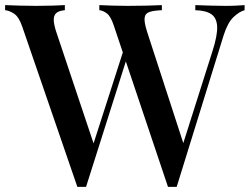

<svg xmlns="http://www.w3.org/2000/svg" viewBox="-29 -728 978 752"><path d="M929 -708V-688Q909 -683 886 -661.5Q863 -640 847 -590L663 4Q659 4 654.5 4Q650 4 646 4Q641 4 637 4Q633 4 629 4L417 -627Q405 -664 389.5 -675.5Q374 -687 360 -688V-708Q381 -707 412 -706Q443 -705 472 -705Q513 -705 548.5 -706Q584 -707 605 -708V-688Q575 -687 557.5 -681.5Q540 -676 537.5 -659Q535 -642 547 -604L694 -152L677 -130L803 -527Q823 -589 821.5 -623.5Q820 -658 798.5 -672.5Q777 -687 736 -688V-708Q766 -707 796 -706Q826 -705 854 -705Q879 -705 896.5 -706Q914 -707 929 -708ZM225 -708V-688Q201 -686 191 -676.5Q181 -667 181.5 -649.5Q182 -632 191 -604L346 -141L320 -112L456 -535L471 -510L308 4Q304 4 300 4Q296 4 291 4Q287 4 282.5 4Q278 4 274 4L58 -624Q45 -662 26 -674.5Q7 -687 -9 -688V-708Q15 -707 48 -706Q81 -705 112 -705Q148 -705 177.5 -706Q207 -707 225 -708Z"/></svg>

Font: Playfair Display Medium
Style: Regular
Weight: 500
Designer: Claus Eggers Sørensen
Foundry: Claus Eggers Sørensen
Version: Version 1.203